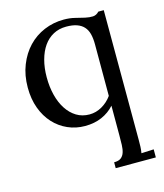

<svg xmlns="http://www.w3.org/2000/svg" viewBox="-114 -602 805 943"><g transform="rotate(-15 288.0 -130.5)"><path d="M502 148.9Q502 168.9 501.5 184.3Q501 199.7 498 216.8L561 213.9V254.9H356.9V225.1Q379.9 225.1 391.8 216.1Q403.8 207 409.2 190.9Q414.6 174.8 415.3 152.3Q416 129.9 416 103V-46.9Q389.6 -17.1 351.8 -0.5Q314 16.1 266.1 16.1Q219.2 16.1 178.5 -2Q137.7 -20 107.2 -53.2Q76.7 -86.4 59.3 -133.5Q42 -180.7 42 -238.8Q42 -301.3 62.3 -352.5Q82.5 -403.8 117.2 -440.2Q151.9 -476.6 198.7 -496.3Q245.6 -516.1 298.8 -516.1Q329.6 -516.1 355.5 -509.5Q381.3 -502.9 403.1 -498Q424.8 -493.2 442.4 -494.1Q460 -495.1 473.1 -509.8H501ZM301.8 -33.2Q335 -33.2 365.2 -50.5Q395.5 -67.9 416 -96.7V-358.9Q416 -389.2 410.2 -411.9Q404.3 -434.6 390.6 -449.5Q377 -464.4 355.2 -471.9Q333.5 -479.5 301.3 -479.5Q264.6 -479.5 235.6 -463.9Q206.5 -448.2 186.5 -419.7Q166.5 -391.1 155.8 -351.3Q145 -311.5 145 -263.2Q145 -214.8 155.5 -173.1Q166 -131.3 186.3 -100.1Q206.5 -68.8 235.6 -51Q264.6 -33.2 301.8 -33.2Z"/></g></svg>

Font: Parastoo FD
Style: FD
Weight: 400
Foundry: Saber Rastikerdar (saber.rastikerdar@gmail.com)
Version: Version 2.0.1